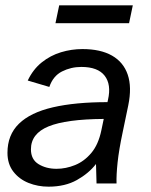

<svg xmlns="http://www.w3.org/2000/svg" viewBox="-20 -688 565 720"><path d="M162 12Q122 12 87 -2Q52 -16 30 -44.5Q8 -73 8 -115Q8 -182 51 -224Q94 -266 178 -285.5Q262 -305 383 -305L385 -314Q398 -371 372.5 -404Q347 -437 285 -437Q246 -437 212.5 -420Q179 -403 165 -362L84 -386Q104 -428 136.5 -454Q169 -480 208.5 -492Q248 -504 289 -504Q357 -504 400 -479.5Q443 -455 459 -408Q475 -361 461 -293L440 -192Q426 -126 421 -79Q416 -32 417 0H342L340 -73Q313 -38 268.5 -13Q224 12 162 12ZM192 -55Q227 -55 261.5 -69Q296 -83 322.5 -114.5Q349 -146 360 -199L369 -242Q228 -241 162 -214Q96 -187 96 -128Q96 -90 124.5 -72.5Q153 -55 192 -55ZM188 -601 202 -668H478L464 -601Z"/></svg>

Font: Atkinson Hyperlegible Next
Style: Italic
Weight: 400
Italic angle: -12°
Designer: Elliott Scott, Megan Eiswerth, Linus Boman, Theodore Petrosky, Letters from Sweden
Foundry: Applied Design Works, Letters from Sweden
Version: Version 2.001